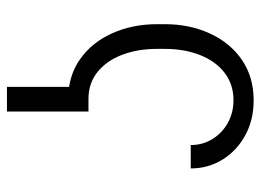

<svg xmlns="http://www.w3.org/2000/svg" viewBox="-121 -457 770 568"><g transform="rotate(90 264.0 -173.0)"><path d="M51.5 -275.6Q51.5 -348.4 78.5 -407.7Q106.2 -468.8 157.1 -503.6Q208.1 -538.4 276.6 -538.4Q334.9 -538.4 380.3 -513.5Q426.1 -488.6 452.2 -446.2Q478.3 -403.8 478.3 -352.3H409.1Q409.1 -387.4 391.7 -415.8Q373.9 -445 343.8 -461.8Q313.6 -478.7 276.6 -478.7Q229.4 -478.7 195.1 -452.2Q160.9 -425.8 142.8 -379.6Q124.6 -333.5 124.6 -275.6V-253.2Q124.6 -195.3 142.2 -149.1Q159.8 -103 193.2 -76.3Q226.6 -49.7 272 -49.7H310V191.4H236.9V7.5Q190.3 0.4 154.1 -25.6Q104.8 -60.7 78.1 -120.6Q51.5 -180.4 51.5 -253.2Z"/></g></svg>

Font: DeltaSans Light
Style: Regular
Weight: 300
Designer: Rasmus Andersson
Foundry: rsms
Version: Version 3.012